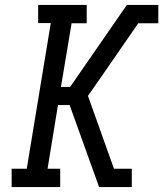

<svg xmlns="http://www.w3.org/2000/svg" viewBox="-20 -755 659 775"><path d="M27 0V-74H88L185 -662H134V-735H330V-661H269L226 -404H263L492 -735H619V-661H538L393 -451L335 -368L440 -74H512V0H380L261 -331H214L172 -74H223V0Z"/></svg>

Font: Iosevka Curly Slab ExObl
Style: Regular
Weight: 400
Width: 7
Italic angle: -9°
Monospace: yes
Designer: Belleve Invis
Foundry: Belleve Invis
Version: Version 11.1.0; ttfautohint (v1.8.3)